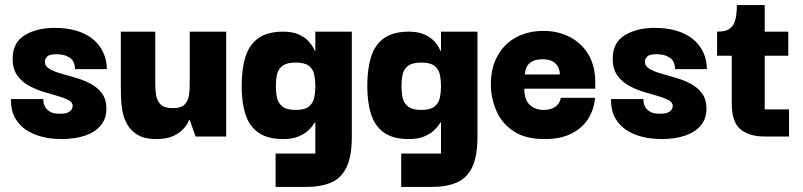

<svg xmlns="http://www.w3.org/2000/svg" viewBox="-20 -539 3170 758"><path d="M221 10Q214 10 191.5 8.5Q169 7 140.5 -0.5Q112 -8 85 -25Q58 -42 40.5 -71.5Q23 -101 23 -148H151Q151 -147 151.5 -138Q152 -129 157.5 -118Q163 -107 176.5 -98.5Q190 -90 217 -90Q240 -90 250.5 -96Q261 -102 264 -109Q267 -116 267 -120Q267 -135 250 -144Q233 -153 206 -160.5Q179 -168 148.5 -177.5Q118 -187 91 -202.5Q64 -218 47 -243Q30 -268 30 -307Q30 -371 77.5 -400Q125 -429 197 -429Q242 -429 279 -418.5Q316 -408 343 -387.5Q370 -367 385.5 -336.5Q401 -306 402 -266H276Q276 -283 270 -294.5Q264 -306 253.5 -312.5Q243 -319 230.5 -322Q218 -325 204 -325Q175 -325 166 -315.5Q157 -306 157 -296Q157 -278 174.5 -267.5Q192 -257 219.5 -249Q247 -241 278.5 -232Q310 -223 337.5 -208.5Q365 -194 382.5 -170.5Q400 -147 400 -110Q400 -71 378.5 -44.5Q357 -18 317 -4Q277 10 221 10Z M597 10Q552 10 524.5 -6Q497 -22 482.5 -47.5Q468 -73 463 -102.5Q458 -132 457.5 -159.5Q457 -187 457 -206V-414H593V-205Q593 -184 596.5 -162.5Q600 -141 614.5 -126.5Q629 -112 662 -112Q695 -112 709 -126.5Q723 -141 726 -162.5Q729 -184 729 -205V-414H873V0H752L729 -66H727Q727 -66 721.5 -54.5Q716 -43 702 -28Q688 -13 662.5 -1.5Q637 10 597 10Z M1068 199V67H1225V-56H1223Q1223 -56 1216.5 -46Q1210 -36 1196 -23Q1182 -10 1158 0Q1134 10 1098 10Q1036 10 1000 -15.5Q964 -41 949 -88Q934 -135 934 -199Q934 -268 949.5 -316Q965 -364 1001 -389Q1037 -414 1098 -414Q1136 -414 1160.5 -402.5Q1185 -391 1198.5 -376Q1212 -361 1217.5 -349.5Q1223 -338 1223 -338H1225V-414H1369V0Q1369 77 1348.5 120.5Q1328 164 1287.5 181.5Q1247 199 1187 199ZM1147 -105Q1183 -105 1199.5 -118.5Q1216 -132 1220.5 -153.5Q1225 -175 1225 -199Q1225 -223 1220.5 -244.5Q1216 -266 1199.5 -279Q1183 -292 1147 -292Q1112 -292 1095 -279Q1078 -266 1073.5 -244.5Q1069 -223 1069 -199Q1069 -175 1073.5 -153.5Q1078 -132 1095 -118.5Q1112 -105 1147 -105Z M1564 199V67H1721V-56H1719Q1719 -56 1712.5 -46Q1706 -36 1692 -23Q1678 -10 1654 0Q1630 10 1594 10Q1532 10 1496 -15.5Q1460 -41 1445 -88Q1430 -135 1430 -199Q1430 -268 1445.5 -316Q1461 -364 1497 -389Q1533 -414 1594 -414Q1632 -414 1656.5 -402.5Q1681 -391 1694.5 -376Q1708 -361 1713.5 -349.5Q1719 -338 1719 -338H1721V-414H1865V0Q1865 77 1844.5 120.5Q1824 164 1783.5 181.5Q1743 199 1683 199ZM1643 -105Q1679 -105 1695.5 -118.5Q1712 -132 1716.5 -153.5Q1721 -175 1721 -199Q1721 -223 1716.5 -244.5Q1712 -266 1695.5 -279Q1679 -292 1643 -292Q1608 -292 1591 -279Q1574 -266 1569.5 -244.5Q1565 -223 1565 -199Q1565 -175 1569.5 -153.5Q1574 -132 1591 -118.5Q1608 -105 1643 -105Z M2130 10Q2055 10 2009 -20Q1963 -50 1941.5 -97.5Q1920 -145 1918 -197Q1916 -265 1942 -314.5Q1968 -364 2015.5 -390.5Q2063 -417 2125 -417Q2184 -417 2230.5 -392.5Q2277 -368 2303.5 -323Q2330 -278 2330 -215Q2330 -215 2330 -204.5Q2330 -194 2330 -189H2050Q2050 -145 2071.5 -125Q2093 -105 2127 -105Q2156 -105 2173.5 -118.5Q2191 -132 2194 -153H2329Q2326 -109 2303 -71.5Q2280 -34 2237 -12Q2194 10 2130 10ZM2052 -245H2190Q2190 -245 2189.5 -254Q2189 -263 2183 -275Q2177 -287 2163 -296Q2149 -305 2122 -305Q2095 -305 2080 -296Q2065 -287 2059.5 -275Q2054 -263 2053 -254Q2052 -245 2052 -245Z M2590 10Q2583 10 2560.5 8.5Q2538 7 2509.5 -0.5Q2481 -8 2454 -25Q2427 -42 2409.5 -71.5Q2392 -101 2392 -148H2520Q2520 -147 2520.5 -138Q2521 -129 2526.5 -118Q2532 -107 2545.5 -98.5Q2559 -90 2586 -90Q2609 -90 2619.5 -96Q2630 -102 2633 -109Q2636 -116 2636 -120Q2636 -135 2619 -144Q2602 -153 2575 -160.5Q2548 -168 2517.5 -177.5Q2487 -187 2460 -202.5Q2433 -218 2416 -243Q2399 -268 2399 -307Q2399 -371 2446.5 -400Q2494 -429 2566 -429Q2611 -429 2648 -418.5Q2685 -408 2712 -387.5Q2739 -367 2754.5 -336.5Q2770 -306 2771 -266H2645Q2645 -283 2639 -294.5Q2633 -306 2622.5 -312.5Q2612 -319 2599.5 -322Q2587 -325 2573 -325Q2544 -325 2535 -315.5Q2526 -306 2526 -296Q2526 -278 2543.5 -267.5Q2561 -257 2588.5 -249Q2616 -241 2647.5 -232Q2679 -223 2706.5 -208.5Q2734 -194 2751.5 -170.5Q2769 -147 2769 -110Q2769 -71 2747.5 -44.5Q2726 -18 2686 -4Q2646 10 2590 10Z M2999 0Q2939 0 2904 -28Q2869 -56 2869 -130V-332H2999V-107H3095V0ZM2811 -319V-414Q2829 -414 2843 -417.5Q2857 -421 2867.5 -431.5Q2878 -442 2883.5 -463Q2889 -484 2889 -519H2999V-414H3092V-319Z"/></svg>

Font: Darker Grotesque Black
Style: Regular
Weight: 900
Designer: Gabriel Lam
Foundry: TypeRant
Version: Version 1.000;gftools[0.9.28]